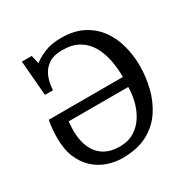

<svg xmlns="http://www.w3.org/2000/svg" viewBox="-162 -868 1022 1032"><g transform="rotate(-30 349.5 -351.5)"><path d="M312 11Q265 11 220 -4.5Q175 -20 139 -52.5Q103 -85 81.5 -135.5Q60 -186 60 -256Q60 -279 62 -308Q64 -337 70 -366H530Q530 -420 520 -471Q510 -522 486.5 -563.5Q463 -605 422 -629.5Q381 -654 319 -654Q265 -654 232.5 -631.5Q200 -609 185.5 -572.5Q171 -536 169 -492H119L101 -709H162L174 -657Q195 -675 239 -694.5Q283 -714 347 -714Q426 -714 481.5 -685Q537 -656 572 -607.5Q607 -559 623 -498Q639 -437 639 -374Q639 -306 622.5 -238Q606 -170 568.5 -113.5Q531 -57 468 -23Q405 11 312 11ZM330 -50Q382 -50 419.5 -73Q457 -96 481 -133.5Q505 -171 516.5 -216Q528 -261 528 -305H158Q157 -295 156 -273Q155 -251 155 -242Q158 -149 203 -99.5Q248 -50 330 -50Z"/></g></svg>

Font: Literata 12pt
Style: Regular
Weight: 400
Designer: Latin by Veronika Burian and Jose Scaglione. Greek by Irene Vlachou. Cyrillic by Vera Evstafieva.
Foundry: TypeTogether
Version: Version 3.002